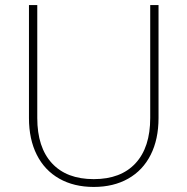

<svg xmlns="http://www.w3.org/2000/svg" viewBox="-20 -739 749 767"><path d="M354.5 -23.4Q462.9 -23.4 521.5 -86.9Q580.1 -150.4 580.1 -267.6V-718.8H613.3V-267.6Q613.3 -182.6 582 -120.6Q550.8 -58.6 492.2 -25.4Q433.6 7.8 354.5 7.8Q275.4 7.8 216.8 -25.4Q158.2 -58.6 127 -120.6Q95.7 -182.6 95.7 -267.6V-718.8H128.9V-267.6Q128.9 -150.4 187.5 -86.9Q246.1 -23.4 354.5 -23.4Z"/></svg>

Font: Min Sans VF VF
Style: Regular
Weight: 400
Designer: Jinseong-Kim, NotoSansCJK, Nunito
Foundry: Jinseong-Kim
Version: Version 1.420;Glyphs 3.1.2 (3151)